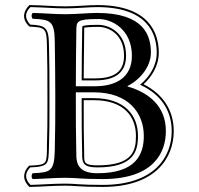

<svg xmlns="http://www.w3.org/2000/svg" viewBox="-20 -701 784 757"><path d="M238 -676C190 -676 156 -680 98 -681H96L95 -680C73 -658 64 -628 94 -598L96 -597L97 -596C156 -593 164 -591 165 -525C167 -446 167 -407 167 -321C167 -305 167 -292 167 -279C167 -225 167 -189 165 -120C165 -114 165 -109 165 -105C163 -55 163 -51 98 -48H96L94 -47C73 -25 65 5 95 35L96 36H98C150 35 184 31 239 31C278 31 289 36 385 36C594 36 665 -79 665 -184C665 -270 619 -332 546 -369C576 -396 606 -440 606 -493C606 -570 569 -681 363 -681C328 -681 283 -676 238 -676ZM238 -668C283 -668 329 -673 363 -673C564 -673 598 -566 598 -493C598 -441 568 -398 537 -371L532 -367L538 -364C610 -330 657 -269 657 -184C657 -83 590 28 385 28C289 28 279 23 239 23C184 23 149 27 100 28C74 1 81 -22 99 -41C173 -44 171 -55 173 -119C175 -188 175 -224 175 -277C175 -290 175 -305 175 -321C175 -407 175 -446 173 -526C172 -593 159 -601 99 -604C73 -632 82 -655 100 -673C157 -672 190 -668 238 -668ZM238 -645C188 -645 159 -649 109 -650C103 -644 103 -633 109 -627C179 -624 195 -619 196 -536C197 -453 198 -404 198 -321C198 -238 198 -192 196 -109C194 -25 179 -21 109 -18C103 -12 103 -1 109 5C158 4 188 0 239 0C282 0 296 5 385 5C584 5 634 -98 634 -184C634 -280 570 -335 483 -360V-362C533 -387 575 -439 575 -493C575 -560 549 -650 363 -650C328 -650 281 -645 238 -645ZM281 -85C279 -168 279 -238 279 -321V-337H350C487 -337 547 -255 547 -165C547 -92 516 -18 364 -18C294 -18 282 -52 281 -85ZM304 -85C305 -58 310 -41 364 -41C508 -41 524 -105 524 -165C524 -246 472 -314 350 -314H302V-310C302 -228 302 -162 304 -85ZM279 -361C279 -434 280 -513 281 -583C282 -616 281 -626 368 -626C424 -626 500 -583 500 -481C500 -396 438 -361 355 -361ZM312 -85C310 -160 310 -225 310 -306H350C468 -306 516 -242 516 -165C516 -108 505 -49 364 -49C313 -49 312 -61 312 -85ZM355 -384C436 -384 477 -416 477 -481C477 -573 410 -603 368 -603C324 -603 315 -601 305 -598C304 -593 304 -585 304 -583C303 -518 302 -449 302 -388V-384ZM310 -392C311 -452 311 -519 312 -583C312 -583 312 -583 312 -584C312 -585 312 -587 312 -592C319 -593 332 -595 368 -595C407 -595 469 -568 469 -481C469 -421 434 -392 355 -392Z"/></svg>

Font: Libertinus Serif Initials
Style: Regular
Weight: 400
Designer: Philipp H. Poll, Khaled Hosny
Foundry: Caleb Maclennan
Version: Version 7.050;RELEASE